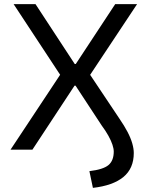

<svg xmlns="http://www.w3.org/2000/svg" viewBox="-20 -725 729 930"><path d="M430 185 413 104Q480 96 505.5 74.5Q531 53 531 9Q531 -5 524.5 -24.5Q518 -44 505 -67.5Q492 -91 472 -118L346 -310H341L137 0H31L282 -379L283 -345L46 -705H152L342 -415H347L538 -705H644L405 -345V-380L558 -151Q582 -116 597.5 -86.5Q613 -57 620.5 -31Q628 -5 628 16Q628 91 577.5 132.5Q527 174 430 185Z"/></svg>

Font: Nunito Sans 6pt
Style: Regular
Weight: 400
Version: Version 3.101;gftools[0.9.27]